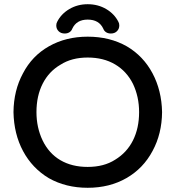

<svg xmlns="http://www.w3.org/2000/svg" viewBox="-20 -873 833 911"><path d="M247 -752Q247 -762 251 -769Q270 -807 309 -830Q348 -853 396 -853Q445 -853 484 -830Q523 -807 542 -769Q546 -762 546 -752Q546 -736 535 -725Q524 -714 506 -714Q493 -714 483.5 -720Q474 -726 470 -737Q450 -780 396 -780Q343 -780 323 -737Q319 -726 309.5 -720Q300 -714 287 -714Q269 -714 258 -725Q247 -736 247 -752ZM89 -525Q132 -608 212.5 -653.5Q293 -699 396 -699Q501 -699 582 -653Q660 -607 703.5 -525.5Q747 -444 749 -341Q748 -238 704 -157Q660 -74 580 -28Q500 18 396 18Q292 18 211 -28Q133 -75 89.5 -156Q46 -237 44 -341Q45 -444 89 -525ZM182 -207Q212 -145 266.5 -113Q321 -81 396 -81Q473 -81 526 -115Q582 -149 611 -207Q640 -265 640 -341Q640 -414 611 -475Q581 -535 526 -567.5Q471 -600 396 -600Q320 -600 267 -566Q212 -534 182.5 -476Q153 -418 153 -341Q153 -268 182 -207Z"/></svg>

Font: 寒蝉全圆体 Bold
Style: Regular
Weight: 700
Designer: Warren2060
      Designed by Motoya company      

      [Varela Round]
      Joe Prince(Latin component); Avraham Cornf
Foundry: ChillType
Version: Version 3.200